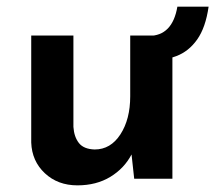

<svg xmlns="http://www.w3.org/2000/svg" viewBox="-20 -538 648 578"><path d="M213 20Q154 20 115 -16.5Q76 -53 74 -109V-431H201V-156Q203 -126 217.5 -107.5Q232 -89 265 -88Q313 -88 342.5 -133.5Q372 -179 372 -248V-431H499V0H384L376 -73Q354 -31 312 -5.5Q270 20 213 20ZM428 -430Q499 -430 514 -518H608Q599 -455 573.5 -419Q548 -383 510.5 -369Q473 -355 428 -355Z"/></svg>

Font: Reem Kufi SemiBold
Style: Regular
Weight: 600
Designer: Khaled Hosny
Version: Version 1.001